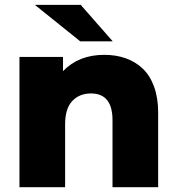

<svg xmlns="http://www.w3.org/2000/svg" viewBox="-20 -779 736 799"><path d="M61 0V-542H242.2V-482.9Q307.1 -550.8 414.1 -550.8Q462.9 -550.8 502.9 -536.6Q543 -522.5 573.5 -493.9Q604 -465.3 621.1 -418.5Q638.2 -371.6 638.2 -310.1V0H448.2V-278.8Q448.2 -390.1 358.9 -390.1Q310.1 -390.1 280.5 -358.4Q251 -326.7 251 -262.2V0ZM314 -606.9 125 -758.8H315.9L449.2 -606.9Z"/></svg>

Font: Montserrat ExtraBold
Style: Regular
Weight: 800
Designer: Julieta Ulanovsky
Foundry: Julieta Ulanovsky
Version: Version 9.000